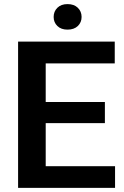

<svg xmlns="http://www.w3.org/2000/svg" viewBox="-20 -913 604 933"><path d="M539.1 -105.5V0H67.9V-710.9H537.6V-605H202.1V-417.5H489.7V-314.5H202.1V-105.5ZM240.7 -830.6Q240.7 -857.4 258.8 -875.2Q276.9 -893.1 308.1 -893.1Q339.8 -893.1 358.2 -875.2Q376.5 -857.4 376.5 -830.6Q376.5 -804.2 358.2 -786.6Q339.8 -769 308.1 -769Q276.9 -769 258.8 -786.6Q240.7 -804.2 240.7 -830.6Z"/></svg>

Font: Vazirmatn RD SemiBold
Style: Regular
Weight: 600
Designer: Saber Rastikerdar
Foundry: Saber Rastikerdar
Version: Version 32.102